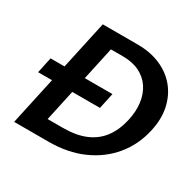

<svg xmlns="http://www.w3.org/2000/svg" viewBox="-144 -819 1001 981"><g transform="rotate(30 356.5 -329.0)"><path d="M52 0 195 -658H401Q477 -658 536.5 -632Q596 -606 634 -559Q672 -512 685 -449Q698 -386 681 -312Q660 -218 602 -148Q544 -78 456 -39Q368 0 255 0ZM31 -281 51 -374H416L396 -281ZM193 -98H283Q361 -98 415.5 -121Q470 -144 504 -189Q538 -234 553 -300Q566 -357 559.5 -406Q553 -455 528.5 -491.5Q504 -528 463 -548Q422 -568 365 -568H295Z"/></g></svg>

Font: Ysabeau Office
Style: Bold Italic
Weight: 700
Italic angle: -12°
Designer: Christian Thalmann (Catharsis Fonts)
Version: Version 2.001;gftools[0.9.30]; featfreeze: tnum,lnum,ss02